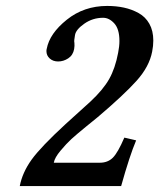

<svg xmlns="http://www.w3.org/2000/svg" viewBox="-20 -630 539 650"><path d="M138.2 -464.8Q147.9 -516.6 206.1 -563.2Q264.2 -609.9 342.8 -609.9Q373.5 -609.9 399.7 -604.2Q425.8 -598.6 449 -585.9Q472.2 -573.2 485.6 -549.6Q499 -525.9 499 -492.7Q499 -474.6 495.1 -455.1Q485.4 -404.3 442.1 -356.2Q398.9 -308.1 310.1 -232.9Q305.2 -229 272 -201.9Q238.8 -174.8 221.9 -159.4Q205.1 -144 185.1 -120.1Q165 -96.2 162.1 -79.1H317.9Q344.7 -79.1 361.8 -95.9Q378.9 -112.8 400.9 -164.1L440.9 -154.8Q418.9 -103 390.1 0H46.9Q55.7 -45.9 86.9 -89.4Q118.2 -132.8 202.1 -210L286.1 -286.1Q329.1 -326.2 349.6 -362.5Q370.1 -398.9 379.9 -451.2Q384.3 -473.1 384.3 -491.2Q384.3 -531.7 366.9 -550.8Q349.6 -569.8 329.1 -569.8Q293.9 -569.8 265.4 -549.8Q236.8 -529.8 233.9 -511.2Q230 -491.2 231.9 -484.9Q232.9 -475.1 231 -463.9Q227.1 -442.9 210.9 -432.4Q194.8 -421.9 176.8 -421.9Q159.7 -421.9 148.4 -431.9Q137.2 -441.9 137.2 -457Q137.2 -461.4 138.2 -464.8Z"/></svg>

Font: Linux Libertine
Style: Semibold Italic
Weight: 600
Italic angle: -11.5°
Designer: Philipp H. Poll
Foundry: Philipp H. Poll
Version: Version 5.1.2 ; ttfautohint (v0.9)